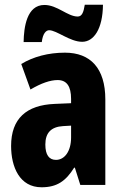

<svg xmlns="http://www.w3.org/2000/svg" viewBox="-20 -783 518 813"><path d="M80 -605H157C161 -641 175 -655 188 -655C220 -655 276 -606 328 -606C377 -606 415 -660 416 -763H339C334 -731 327 -713 309 -713C266 -713 223 -762 168 -762C93 -762 81 -667 80 -605ZM255 -560C185 -560 121 -543 70 -512L109 -404C155 -431 193 -444 224 -444C263 -444 281 -417 281 -364V-346L211 -343C92 -338 27 -281 27 -165C27 -76 63 10 156 10C222 10 259 -17 294 -73H297L320 0H426V-362C426 -494 363 -560 255 -560ZM247 -249 281 -251V-201C281 -143 254 -106 217 -106C188 -106 172 -127 172 -171C172 -221 197 -246 247 -249Z"/></svg>

Font: Noto Sans Armenian ExtraCondensed ExtraBold
Style: Regular
Weight: 800
Width: 2
Designer: Monotype Design Team
Foundry: Monotype Imaging Inc.
Version: Version 2.008